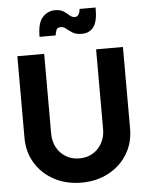

<svg xmlns="http://www.w3.org/2000/svg" viewBox="-64 -1041 852 1105"><g transform="rotate(-5 362.0 -489.0)"><path d="M362 12Q450 12 519 -25Q588 -62 627.5 -126.5Q667 -191 667 -273V-745H512V-283Q512 -239 492.5 -203.5Q473 -168 439.5 -148Q406 -128 362 -128Q319 -128 285 -148Q251 -168 231.5 -203.5Q212 -239 212 -283V-745H57V-273Q57 -191 96.5 -126.5Q136 -62 205 -25Q274 12 362 12ZM439 -841Q483 -841 507 -873.5Q531 -906 530 -985H437Q437 -969 429.5 -955Q422 -941 407 -941Q390 -941 376.5 -953.5Q363 -966 345 -978Q327 -990 296 -990Q254 -990 224 -958Q194 -926 194 -845H287Q289 -863 295 -876.5Q301 -890 319 -890Q337 -890 351 -878Q365 -866 385 -853.5Q405 -841 439 -841Z"/></g></svg>

Font: Plus Jakarta Sans ExtraBold
Style: Regular
Weight: 800
Designer: Gumpita Rahayu
Foundry: Tokotype
Version: Version 2.004; ttfautohint (v1.8.3)